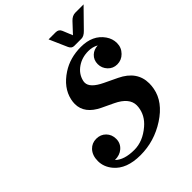

<svg xmlns="http://www.w3.org/2000/svg" viewBox="-255 -1069 1223 1223"><g transform="rotate(-45 356.5 -458.0)"><path d="M397.5 -926.3H461.4Q488.8 -926.3 498.5 -901.9L525.9 -835L588.4 -901.9Q611.3 -926.3 639.2 -926.3H712.9L594.7 -805.7Q570.8 -781.2 548.8 -781.2H483.4Q461.4 -781.2 450.7 -805.2ZM107.9 -59.6Q71.3 -103.5 71.3 -156.2Q71.3 -206.5 99.6 -236.8Q125.5 -264.2 164.6 -264.2Q203.6 -264.2 229 -238.3Q254.4 -212.4 254.4 -173.3Q254.4 -133.3 224.1 -107.4Q197.3 -84 153.3 -84Q195.3 -42 286.6 -42Q363.3 -42 433.6 -102.1Q489.3 -149.4 497.1 -216.3Q498 -224.6 498 -231.9Q498 -299.3 405.3 -343.3L328.1 -379.9Q224.6 -429.2 224.6 -517.1Q224.6 -535.2 229 -555.2Q248 -640.6 336.9 -698.7Q411.1 -747.1 509.3 -747.1Q615.2 -747.1 666 -674.3Q689.5 -640.6 689.5 -601.6Q689.5 -560.5 660.6 -531.7Q633.3 -503.9 594.7 -503.9Q557.6 -503.9 532.7 -530.3Q507.3 -557.1 507.3 -593.3Q507.3 -630.4 532.7 -654.3Q556.2 -676.3 591.8 -677.7Q562 -694.8 523.9 -694.8Q466.3 -694.8 423.3 -665Q378.9 -634.3 367.2 -585.4Q365.2 -577.1 365.2 -568.8Q365.2 -522 450.2 -481.4L537.1 -439.9Q653.3 -384.3 653.3 -274.4Q653.3 -252.9 648.9 -229.5Q630.4 -129.9 522 -59.6Q415 9.8 290.3 9.8Q165.5 9.8 107.9 -59.6Z"/></g></svg>

Font: Cursive Sans
Style: Bold
Weight: 700
Italic angle: -15°
Designer: Wojciech Kalinowski "wmk69" (wmk69@o2.pl)
Foundry: Wojciech Kalinowski "wmk69" (wmk69@o2.pl)
Version: Wersja 3.1.0; 2022-02-18